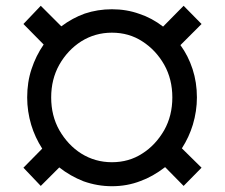

<svg xmlns="http://www.w3.org/2000/svg" viewBox="-20 -634 777 664"><path d="M269 -7Q223 -25 185 -55L121 9L61 -54L126 -120Q101 -159 88 -202Q74 -249 74 -297Q74 -350 89 -395Q104 -441 131 -480L61 -551L121 -614L192 -543Q231 -572 273 -587Q318 -602 367 -602Q418 -602 462 -586Q505 -572 544 -542L615 -614L677 -551L604 -478Q631 -441 646 -395Q661 -349 661 -297Q661 -250 647 -203Q634 -160 609 -121L677 -54L615 9L551 -56Q508 -23 466 -8Q420 10 367 10Q317 10 269 -7ZM472 -103Q518 -132 548 -184Q576 -234 576 -297Q576 -360 548 -410Q519 -461 472 -491Q426 -521 367 -521Q309 -521 261 -491Q214 -461 185 -410Q157 -360 157 -297Q157 -234 185 -184Q215 -132 261 -103Q309 -73 367 -73Q426 -73 472 -103Z"/></svg>

Font: Sinter Medium
Style: Regular
Weight: 500
Foundry: Adobe & rsms
Version: Version 1.000